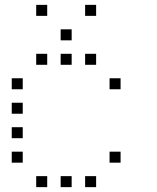

<svg xmlns="http://www.w3.org/2000/svg" viewBox="-20 -793 640 785"><path d="M129 -773Q128 -773 128 -773Q128 -773 128 -772V-729Q128 -728 128 -728Q128 -728 129 -728H172Q173 -728 173 -728Q173 -728 173 -729V-772Q173 -773 173 -773Q173 -773 172 -773ZM329 -773Q328 -773 328 -773Q328 -773 328 -772V-729Q328 -728 328 -728Q328 -728 329 -728H372Q373 -728 373 -728Q373 -728 373 -729V-772Q373 -773 373 -773Q373 -773 372 -773ZM229 -673Q228 -673 228 -673Q228 -673 228 -672V-629Q228 -628 228 -628Q228 -628 229 -628H272Q273 -628 273 -628Q273 -628 273 -629V-672Q273 -673 273 -673Q273 -673 272 -673ZM129 -573Q128 -573 128 -573Q128 -573 128 -572V-529Q128 -528 128 -528Q128 -528 129 -528H172Q173 -528 173 -528Q173 -528 173 -529V-572Q173 -573 173 -573Q173 -573 172 -573ZM229 -573Q228 -573 228 -573Q228 -573 228 -572V-529Q228 -528 228 -528Q228 -528 229 -528H272Q273 -528 273 -528Q273 -528 273 -529V-572Q273 -573 273 -573Q273 -573 272 -573ZM329 -573Q328 -573 328 -573Q328 -573 328 -572V-529Q328 -528 328 -528Q328 -528 329 -528H372Q373 -528 373 -528Q373 -528 373 -529V-572Q373 -573 373 -573Q373 -573 372 -573ZM29 -473Q28 -473 28 -473Q28 -473 28 -472V-429Q28 -428 28 -428Q28 -428 29 -428H72Q73 -428 73 -428Q73 -428 73 -429V-472Q73 -473 73 -473Q73 -473 72 -473ZM429 -473Q428 -473 428 -473Q428 -473 428 -472V-429Q428 -428 428 -428Q428 -428 429 -428H472Q473 -428 473 -428Q473 -428 473 -429V-472Q473 -473 473 -473Q473 -473 472 -473ZM29 -373Q28 -373 28 -373Q28 -373 28 -372V-329Q28 -328 28 -328Q28 -328 29 -328H72Q73 -328 73 -328Q73 -328 73 -329V-372Q73 -373 73 -373Q73 -373 72 -373ZM29 -273Q28 -273 28 -273Q28 -273 28 -272V-229Q28 -228 28 -228Q28 -228 29 -228H72Q73 -228 73 -228Q73 -228 73 -229V-272Q73 -273 73 -273Q73 -273 72 -273ZM29 -173Q28 -173 28 -173Q28 -173 28 -172V-129Q28 -128 28 -128Q28 -128 29 -128H72Q73 -128 73 -128Q73 -128 73 -129V-172Q73 -173 73 -173Q73 -173 72 -173ZM429 -173Q428 -173 428 -173Q428 -173 428 -172V-129Q428 -128 428 -128Q428 -128 429 -128H472Q473 -128 473 -128Q473 -128 473 -129V-172Q473 -173 473 -173Q473 -173 472 -173ZM129 -73Q128 -73 128 -73Q128 -73 128 -72V-29Q128 -28 128 -28Q128 -28 129 -28H172Q173 -28 173 -28Q173 -28 173 -29V-72Q173 -73 173 -73Q173 -73 172 -73ZM229 -73Q228 -73 228 -73Q228 -73 228 -72V-29Q228 -28 228 -28Q228 -28 229 -28H272Q273 -28 273 -28Q273 -28 273 -29V-72Q273 -73 273 -73Q273 -73 272 -73ZM329 -73Q328 -73 328 -73Q328 -73 328 -72V-29Q328 -28 328 -28Q328 -28 329 -28H372Q373 -28 373 -28Q373 -28 373 -29V-72Q373 -73 373 -73Q373 -73 372 -73Z"/></svg>

Font: Doto Light
Style: Regular
Weight: 300
Monospace: yes
Version: Version 1.000